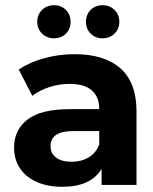

<svg xmlns="http://www.w3.org/2000/svg" viewBox="-20 -710 587 737"><path d="M504 -282V0H370V-62Q329 7 219 7Q162 7 120 -12Q78 -31 56 -65Q34 -99 34 -143Q34 -212 86 -251.5Q138 -291 247 -291H361Q361 -338 332.5 -363Q304 -388 247 -388Q207 -388 169 -375.5Q131 -363 104 -342L52 -443Q93 -471 149.5 -486.5Q206 -502 266 -502Q381 -502 442.5 -447.5Q504 -393 504 -282ZM361 -156V-207H262Q174 -207 174 -149Q174 -121 195.5 -105Q217 -89 255 -89Q292 -89 320.5 -106Q349 -123 361 -156ZM187.5 -563Q160 -563 141.5 -581Q123 -599 123 -626.5Q123 -654 141.5 -672Q160 -690 187.5 -690Q215 -690 233 -672Q251 -654 251 -626.5Q251 -599 233 -581Q215 -563 187.5 -563ZM373.5 -563Q346 -563 328 -581Q310 -599 310 -626.5Q310 -654 328 -672Q346 -690 373.5 -690Q401 -690 419.5 -672Q438 -654 438 -626.5Q438 -599 419.5 -581Q401 -563 373.5 -563Z"/></svg>

Font: Montserrat Ace
Style: Bold
Weight: 700
Designer: Julieta Ulanovsky
Foundry: Julieta Ulanovsky
Version: Version 1